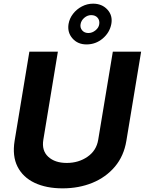

<svg xmlns="http://www.w3.org/2000/svg" viewBox="-20 -1006 781 1036"><path d="M588.8 -727.3H741.5L661.9 -246.4Q648.4 -164.1 600 -106.7Q551.5 -49.4 478.5 -19.5Q405.5 10.3 317.8 10.3Q229.8 10.3 166.7 -19.5Q103.7 -49.4 74.6 -106.7Q45.5 -164.1 58.9 -246.4L138.5 -727.3H292.3L213.8 -251.8Q204.2 -193.5 240.2 -160.2Q276.3 -126.8 340.2 -126.8Q404.1 -126.8 452.2 -160.2Q500.4 -193.5 509.9 -251.8ZM446.7 -766.3Q399.5 -766.3 371.1 -798.7Q342.7 -831 349.8 -876.1Q354.8 -906.6 374.3 -931.6Q393.8 -956.7 422.2 -971.4Q450.6 -986.2 482.2 -986.2Q530.5 -986.2 559.8 -954Q589.1 -921.9 580.6 -876.1Q571.7 -829.9 534.1 -798.1Q496.4 -766.3 446.7 -766.3ZM457 -827.8Q477.3 -827.8 495.2 -842.2Q513.1 -856.5 515.6 -876.1Q518.5 -897 506.2 -910.7Q494 -924.4 471.9 -924.4Q452.1 -924.4 435.2 -910.2Q418.3 -896 414.8 -876.1Q411.2 -856.2 423.5 -842Q435.7 -827.8 457 -827.8Z"/></svg>

Font: Inter UI
Style: Bold Italic
Weight: 700
Italic angle: 9.39999°
Designer: Rasmus Andersson
Foundry: rsms
Version: 3.2;8d6f07862